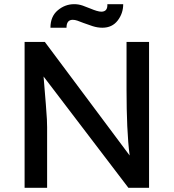

<svg xmlns="http://www.w3.org/2000/svg" viewBox="-20 -901 833 921"><path d="M98 0V-700H195L602 -155Q594 -216 590.5 -296Q587 -376 587 -470V-700H695V0H596L189 -534Q196 -447 200 -399.5Q204 -352 205 -328.5Q206 -305 206 -291V0ZM471 -768Q448 -768 424.5 -775.5Q401 -783 380 -791Q363 -798 351 -802Q339 -806 329 -806Q299 -806 299 -768H222Q222 -822 257 -851.5Q292 -881 336 -881Q357 -881 377 -874Q397 -867 416 -859Q430 -853 443.5 -849Q457 -845 466 -845Q497 -845 495 -881H571Q571 -837 544.5 -802.5Q518 -768 471 -768Z"/></svg>

Font: Lexend Deca
Style: Regular
Weight: 400
Designer: Bonnie Shaver-Troup, Thomas Jockin
Foundry: Lexend
Version: Version 1.008; ttfautohint (v1.8.4.7-5d5b)